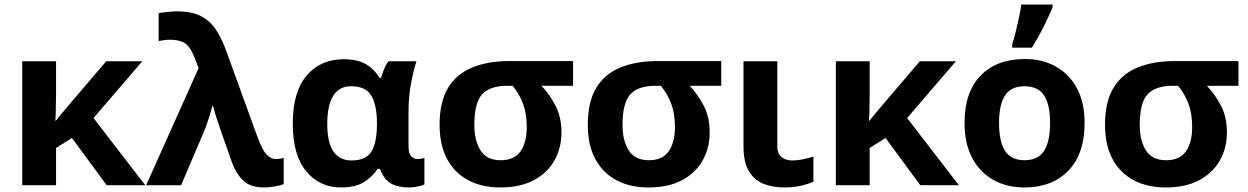

<svg xmlns="http://www.w3.org/2000/svg" viewBox="-20 -816 5497 846"><path d="M607 -546 392 -296 620 0H450L297 -208L227 -164V0H78V-546H227V-403Q226 -373 226 -343Q226 -313 224 -284H226Q243 -305 260 -325.5Q277 -346 295 -367L448 -546Z M624 0 855 -516 838 -561Q817 -613 793 -627Q769 -641 729 -641Q716 -641 702.5 -639Q689 -637 679 -635V-758Q693 -761 717.5 -763.5Q742 -766 760 -766Q824 -766 864.5 -745.5Q905 -725 931 -686Q957 -647 977 -591L1114 -214Q1137 -152 1156 -133.5Q1175 -115 1196 -115Q1210 -115 1230 -120V-5Q1218 1 1190.5 5.5Q1163 10 1144 10Q1083 10 1051.5 -20.5Q1020 -51 1002 -101L955 -234Q944 -266 934 -296.5Q924 -327 919 -349H916Q909 -323 899 -292Q889 -261 879 -237L778 0Z M1484 10Q1388 10 1329 -61.5Q1270 -133 1270 -271Q1270 -411 1331 -483Q1392 -555 1495 -555Q1553 -555 1590 -534.5Q1627 -514 1652 -473H1659Q1664 -490 1672 -510.5Q1680 -531 1692 -546H1815Q1804 -514 1792 -453Q1780 -392 1780 -325V-173Q1780 -139 1792.5 -127Q1805 -115 1821 -115Q1828 -115 1837 -117Q1846 -119 1850 -120V-3Q1843 1 1821.5 5.5Q1800 10 1783 10Q1733 10 1702 -8Q1671 -26 1654 -72H1644Q1622 -38 1584 -14Q1546 10 1484 10ZM1529 -109Q1591 -109 1615.5 -146.5Q1640 -184 1641 -266V-272Q1641 -352 1616.5 -394Q1592 -436 1527 -436Q1474 -436 1448 -393.5Q1422 -351 1422 -270Q1422 -109 1529 -109Z M2454 -232Q2454 -164 2423 -109Q2392 -54 2332 -22Q2272 10 2184 10Q2104 10 2044 -21.5Q1984 -53 1950.5 -114.5Q1917 -176 1917 -266Q1917 -367 1954 -428.5Q1991 -490 2060.5 -518.5Q2130 -547 2225 -547H2505V-438H2366Q2402 -400 2428 -350Q2454 -300 2454 -232ZM2070 -266Q2070 -196 2097.5 -153Q2125 -110 2186 -110Q2247 -110 2274 -150Q2301 -190 2301 -255Q2301 -315 2285 -358Q2269 -401 2239 -438H2215Q2139 -438 2104.5 -400.5Q2070 -363 2070 -266Z M3107 -232Q3107 -164 3076 -109Q3045 -54 2985 -22Q2925 10 2837 10Q2757 10 2697 -21.5Q2637 -53 2603.5 -114.5Q2570 -176 2570 -266Q2570 -367 2607 -428.5Q2644 -490 2713.5 -518.5Q2783 -547 2878 -547H3158V-438H3019Q3055 -400 3081 -350Q3107 -300 3107 -232ZM2723 -266Q2723 -196 2750.5 -153Q2778 -110 2839 -110Q2900 -110 2927 -150Q2954 -190 2954 -255Q2954 -315 2938 -358Q2922 -401 2892 -438H2868Q2792 -438 2757.5 -400.5Q2723 -363 2723 -266Z M3405 -546V-171Q3405 -140 3423 -124.5Q3441 -109 3470 -109Q3495 -109 3518 -114Q3541 -119 3564 -126V-15Q3542 -5 3508.5 2.5Q3475 10 3436 10Q3385 10 3344.5 -6Q3304 -22 3280 -61.5Q3256 -101 3256 -171V-546Z M4192 -546 3977 -296 4205 0H4035L3882 -208L3812 -164V0H3663V-546H3812V-403Q3811 -373 3811 -343Q3811 -313 3809 -284H3811Q3828 -305 3845 -325.5Q3862 -346 3880 -367L4033 -546Z M4759 -274Q4759 -138 4687.5 -64Q4616 10 4493 10Q4417 10 4357.5 -23Q4298 -56 4264 -119.5Q4230 -183 4230 -274Q4230 -410 4301 -483Q4372 -556 4496 -556Q4573 -556 4632 -523Q4691 -490 4725 -427.5Q4759 -365 4759 -274ZM4382 -274Q4382 -193 4408.5 -151.5Q4435 -110 4495 -110Q4554 -110 4580.5 -151.5Q4607 -193 4607 -274Q4607 -355 4580.5 -395.5Q4554 -436 4494 -436Q4435 -436 4408.5 -395.5Q4382 -355 4382 -274ZM4440 -606V-621Q4448 -645 4455.5 -676Q4463 -707 4470 -739Q4477 -771 4480 -796H4618V-784Q4602 -745 4579 -699Q4556 -653 4527 -606Z M5386 -232Q5386 -164 5355 -109Q5324 -54 5264 -22Q5204 10 5116 10Q5036 10 4976 -21.5Q4916 -53 4882.5 -114.5Q4849 -176 4849 -266Q4849 -367 4886 -428.5Q4923 -490 4992.5 -518.5Q5062 -547 5157 -547H5437V-438H5298Q5334 -400 5360 -350Q5386 -300 5386 -232ZM5002 -266Q5002 -196 5029.5 -153Q5057 -110 5118 -110Q5179 -110 5206 -150Q5233 -190 5233 -255Q5233 -315 5217 -358Q5201 -401 5171 -438H5147Q5071 -438 5036.5 -400.5Q5002 -363 5002 -266Z"/></svg>

Font: Noto Sans IKEA
Style: Bold
Weight: 600
Designer: Monotype Design Team
Foundry: Monotype Imaging Inc.
Version: Version 2.001